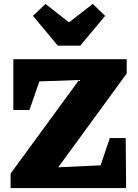

<svg xmlns="http://www.w3.org/2000/svg" viewBox="-20 -959 703 979"><path d="M34 0V-74L383 -551L181 -544L130 -398H48V-657H626V-584L277 -106L493 -116L540 -255H621L623 0ZM275 -726 148 -878 212 -939 332 -845 453 -939 516 -878 389 -726Z"/></svg>

Font: Piazzolla ExtraBold
Style: Regular
Weight: 800
Designer: Juan Pablo del Peral
Foundry: Huerta Tipografica
Version: Version 1.330